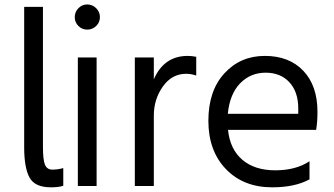

<svg xmlns="http://www.w3.org/2000/svg" viewBox="-20 -798 1476 849"><path d="M86.9 -146.5V-767.6H169.9V-149.4Q169.9 -89.8 179.2 -68.8Q188.5 -47.9 211.4 -47.9Q234.4 -47.9 259.8 -54.7V23.4Q240.2 30.3 205.1 30.3Q133.8 30.3 110.4 -13.2Q86.9 -56.6 86.9 -146.5Z M326.7 -683.1Q310.5 -699.2 310.5 -722.2Q310.5 -745.1 326.7 -761.7Q342.8 -778.3 365.7 -778.3Q388.7 -778.3 405.3 -761.7Q421.9 -745.1 421.9 -722.2Q421.9 -699.2 405.3 -683.1Q388.7 -667 365.7 -667Q342.8 -667 326.7 -683.1ZM324.2 24.4V-543.9H407.2V24.4Z M576.2 24.4V-543.9H660.2V-447.3Q705.1 -550.8 810.5 -550.8Q826.2 -550.8 847.7 -546.9V-463.9Q825.2 -471.7 802.7 -471.7Q740.2 -471.7 700.2 -415.5Q660.2 -359.4 660.2 -287.1V24.4Z M1383.8 -303.7Q1383.8 -258.8 1377.9 -223.6H988.3Q997.1 -137.7 1051.8 -91.3Q1106.4 -44.9 1197.3 -44.9Q1288.1 -44.9 1348.6 -85V-4.9Q1284.2 30.3 1183.6 30.3Q1056.6 30.3 979 -50.3Q901.4 -130.9 901.4 -263.7Q901.4 -396.5 972.2 -473.6Q1043 -550.8 1150.9 -550.8Q1258.8 -550.8 1321.3 -484.9Q1383.8 -418.9 1383.8 -303.7ZM987.3 -294.9H1298.8V-319.3Q1298.8 -391.6 1259.8 -434.1Q1220.7 -476.6 1154.3 -476.6Q1087.9 -476.6 1042 -429.7Q996.1 -382.8 987.3 -294.9Z"/></svg>

Font: GenEi M Gothic v2 Regular
Style: Regular
Weight: 400
Version: Version 2.0